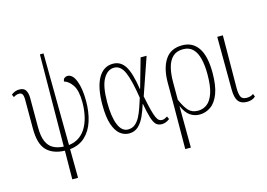

<svg xmlns="http://www.w3.org/2000/svg" viewBox="-123 -1004 2069 1486"><g transform="rotate(-15 912.0 -260.5)"><path d="M286 239 288 10Q194 7 143.5 -44.5Q93 -96 93 -218V-451Q93 -482 85 -495Q77 -508 58 -508Q38 -508 14 -493L4 -515Q34 -539 68 -539Q107 -539 120.5 -514.5Q134 -490 134 -454V-219Q134 -146 152.5 -104Q171 -62 205.5 -43.5Q240 -25 288 -23L294 -760H323L330 -24Q383 -31 418.5 -58Q454 -85 475.5 -126.5Q497 -168 506.5 -217.5Q516 -267 516 -316Q516 -410 487 -454Q458 -498 420 -509Q421 -528 432.5 -536Q444 -544 456 -544Q497 -544 521.5 -482Q546 -420 546 -319Q546 -232 523.5 -160.5Q501 -89 453 -44Q405 1 330 9L332 239Z M804 10Q765 10 732.5 -15.5Q700 -41 680 -99.5Q660 -158 660 -257Q660 -396 702 -470Q744 -544 820 -544Q883 -544 918 -487Q953 -430 972 -301H974L1041 -536H1089L986 -238Q1000 -168 1011 -125.5Q1022 -83 1032 -61.5Q1042 -40 1052.5 -32.5Q1063 -25 1076 -25Q1088 -25 1098.5 -29.5Q1109 -34 1120 -41L1130 -18Q1116 -7 1100.5 -0.5Q1085 6 1067 6Q1037 6 1020 -11.5Q1003 -29 990.5 -70Q978 -111 965 -183H963Q948 -135 928.5 -91Q909 -47 879 -18.5Q849 10 804 10ZM804 -22Q838 -22 861.5 -42Q885 -62 901.5 -94.5Q918 -127 930.5 -164.5Q943 -202 954 -236Q931 -384 902 -448Q873 -512 821 -512Q769 -512 735 -454Q701 -396 701 -266Q701 -150 727.5 -86Q754 -22 804 -22Z M1191 239 1193 -86V-292Q1193 -407 1237.5 -475Q1282 -543 1375 -543Q1459 -543 1503.5 -476.5Q1548 -410 1548 -278Q1548 -174 1524 -111Q1500 -48 1459 -19Q1418 10 1368 10Q1328 10 1294 -13Q1260 -36 1235 -93H1234L1236 239ZM1365 -22Q1405 -22 1437 -46Q1469 -70 1488 -125.5Q1507 -181 1507 -276Q1507 -347 1494 -400Q1481 -453 1452 -482.5Q1423 -512 1373 -512Q1322 -512 1291.5 -483.5Q1261 -455 1247.5 -404.5Q1234 -354 1234 -286V-145Q1261 -82 1289 -52Q1317 -22 1365 -22Z M1750 10Q1701 10 1679 -19.5Q1657 -49 1657 -115L1655 -536H1700L1697 -112Q1697 -71 1707 -46Q1717 -21 1754 -21Q1768 -21 1780.5 -24Q1793 -27 1808 -37L1817 -14Q1791 10 1750 10Z"/></g></svg>

Font: Noto Serif Condensed ExtraLight
Style: Regular
Weight: 200
Width: 3
Designer: Monotype Design Team
Foundry: Monotype Imaging Inc.
Version: Version 2.013; ttfautohint (v1.8.4.7-5d5b)